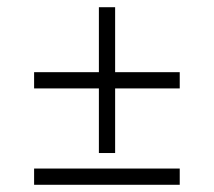

<svg xmlns="http://www.w3.org/2000/svg" viewBox="-20 -512 592 532"><path d="M254 -492H299V-88H254ZM74.5 -312H478V-267H74.5ZM74.5 -45H478V0H74.5Z"/></svg>

Font: Newsreader 9pt Light
Style: Regular
Weight: 300
Designer: Hugues Gentile
Foundry: Production Type
Version: Version 1.003